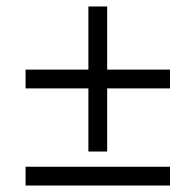

<svg xmlns="http://www.w3.org/2000/svg" viewBox="-20 -573 604 593"><path d="M253 -358V-553H311V-358H505V-300H311V-105H253V-300H59V-358ZM505 0H59V-58H505Z"/></svg>

Font: Belleza
Style: Regular
Weight: 400
Designer: Eduardo Rodriguez Tunni
Foundry: Eduardo Rodriguez Tunni
Version: Version 1.001